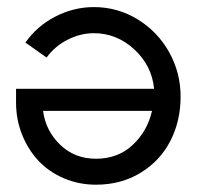

<svg xmlns="http://www.w3.org/2000/svg" viewBox="-20 -501 544 531"><path d="M479.5 -233.9Q479.5 -166.5 451.2 -111.3Q422.9 -56.2 368.9 -23.2Q314.9 9.8 245.6 9.8Q197.3 9.8 155.3 -8.5Q113.3 -26.9 85 -57.9Q56.6 -88.9 40.5 -130.1Q24.4 -171.4 24.4 -216.8V-255.4H406.2Q399.9 -319.8 351.3 -364.5Q302.7 -409.2 239.7 -409.2Q202.1 -409.2 166.5 -390.9Q130.9 -372.6 108.9 -341.8L50.3 -383.3Q82.5 -429.2 133.3 -455.3Q184.1 -481.4 239.7 -481.4Q305.2 -481.4 360.6 -447.5Q416 -413.6 447.8 -356.7Q479.5 -299.8 479.5 -233.9ZM400.4 -194.3H99.1Q106 -140.1 146 -101.1Q186 -62 245.6 -62Q306.2 -62 346.9 -100.1Q387.7 -138.2 400.4 -194.3Z"/></svg>

Font: Eligible
Style: Regular
Weight: 500
Version: Version 1.1